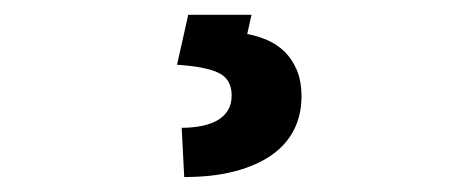

<svg xmlns="http://www.w3.org/2000/svg" viewBox="-20 -21 640 259"><path d="M319.3 -1 313.5 24.9Q327.1 27.3 340.3 33Q353.5 38.6 363.8 48.6Q374 58.6 380.4 73.5Q386.7 88.4 386.7 109.4Q386.7 133.8 376.7 153.8Q366.7 173.8 346.7 188Q326.7 202.1 297.1 210Q267.6 217.8 228.5 217.8L225.1 151.4Q239.7 151.4 252 148.9Q264.2 146.5 273.2 141.4Q282.2 136.2 287.4 127.9Q292.5 119.6 292.5 107.9Q292.5 85.9 275.1 77.4Q257.8 68.8 218.8 66.4L233.9 -1Z"/></svg>

Font: Roboto Mono
Style: Regular
Weight: 500
Designer: Google
Version: Version 2.000986; 2015; ttfautohint (v1.3)